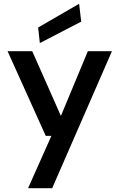

<svg xmlns="http://www.w3.org/2000/svg" viewBox="-20 -772 630 1012"><path d="M128 220 251 -56H221L20 -502H150L301 -161L443 -502H570L255 220ZM190 -545 181 -627 397 -752 408 -658Z"/></svg>

Font: DM Sans 16pt SemiBold
Style: Regular
Weight: 600
Version: Version 4.004;gftools[0.9.30]